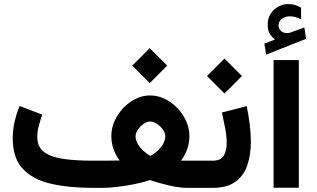

<svg xmlns="http://www.w3.org/2000/svg" viewBox="-20 -908 1533 928"><path d="M703.6 -675.3 788.1 -590.8 703.6 -506.3 619.1 -590.8ZM427.2 -131.3H467.3Q482.9 -131.3 509.3 -131.6Q535.6 -131.8 558.1 -132.3Q518.1 -186.5 518.1 -251Q518.1 -288.1 533.7 -323Q549.3 -357.9 575.9 -386Q602.5 -414.1 636 -430.4Q669.4 -446.8 705.1 -446.8Q741.7 -446.8 775.9 -430.4Q810.1 -414.1 836.9 -386Q863.8 -357.9 879.6 -322.8Q895.5 -287.6 895.5 -250Q895.5 -186.5 855 -131.8Q869.1 -131.3 880.9 -131.3Q892.6 -131.3 901.9 -131.3H948.7V0H886.2Q848.1 0 799.1 -11.2Q750 -22.5 704.6 -37.6Q673.8 -26.9 631.3 -18.3Q588.9 -9.8 547.6 -4.9Q506.3 0 479.5 0H427.2Q313 0 226.1 -20Q139.2 -40 90.3 -91.8Q41.5 -143.6 41.5 -239.3Q41.5 -281.2 51 -321.3Q60.5 -361.3 74.7 -395.5L184.1 -354Q176.3 -331.5 168.2 -302.5Q160.2 -273.4 160.2 -246.6Q160.2 -196.3 195.3 -171.6Q230.5 -147 291 -139.2Q351.6 -131.3 427.2 -131.3ZM705.6 -320.8Q690.9 -320.8 674.6 -309.6Q658.2 -298.3 646.7 -281.7Q635.3 -265.1 635.3 -249Q635.3 -230 646.7 -211.2Q658.2 -192.4 674.8 -177.5Q691.4 -162.6 706.5 -154.3Q731.9 -167 755.4 -193.8Q778.8 -220.7 778.8 -250Q778.8 -266.1 766.8 -282.5Q754.9 -298.8 737.8 -309.8Q720.7 -320.8 705.6 -320.8Z M1007.3 0H929.2V-131.3H1007.3Q1046.9 -131.3 1061.3 -155.3Q1075.7 -179.2 1075.7 -216.3Q1075.7 -249.5 1068.4 -288.3Q1061 -327.1 1052.7 -364.3L1172.4 -395Q1181.6 -350.6 1187 -306.9Q1192.4 -263.2 1192.4 -223.6Q1192.4 -159.7 1175.3 -109.1Q1158.2 -58.6 1117.7 -29.3Q1077.1 0 1007.3 0ZM1064.9 -625 1149.4 -540.5 1064.9 -456.1 980.5 -540.5Z M1309.1 -716.8Q1292.5 -730.5 1283.2 -746.3Q1273.9 -762.2 1273.9 -789.1Q1273.9 -832.5 1304 -860.4Q1334 -888.2 1372.6 -888.2Q1392.6 -888.2 1406.5 -883.8Q1420.4 -879.4 1435.1 -871.1L1435.5 -814.9Q1407.7 -829.1 1379.4 -829.1Q1359.9 -829.1 1343 -817.4Q1326.2 -805.7 1326.2 -782.7Q1326.7 -769 1339.4 -757.3Q1352.1 -745.6 1377.9 -749Q1378.9 -749 1381.8 -750L1451.2 -775.4L1459 -720.2L1266.1 -644L1257.8 -697.3ZM1424.3 -617.7V-0.5H1302.2V-617.7Z"/></svg>

Font: Vazirmatn UI
Style: Bold
Weight: 700
Designer: Saber Rastikerdar
Foundry: Saber Rastikerdar
Version: Version 33.003